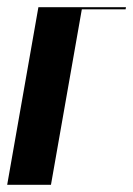

<svg xmlns="http://www.w3.org/2000/svg" viewBox="-47 -515 371 535"><path d="M60 -495H304L303 -489H181L95 0H-27Z"/></svg>

Font: Moniqa Black Ita Display
Style: Italic
Weight: 900
Italic angle: -10°
Designer: Rajesh Rajput
Foundry: Rajesh Rajput
Version: Version 1.000